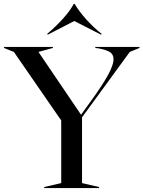

<svg xmlns="http://www.w3.org/2000/svg" viewBox="-41 -949 724 969"><path d="M182 -5 268 -25V-341L29 -687L-21 -707V-712H226V-707L153 -687L368 -370L418 -439Q478 -522 505 -572Q532 -622 532 -650Q532 -675 513 -686.5Q494 -698 456 -705L440 -707V-712H663V-707L614 -687L373 -357V-25L459 -5V0H182ZM200 -774 197 -778Q242 -816 277.5 -855.5Q313 -895 331 -929H336Q357 -893 393 -852.5Q429 -812 472 -778L469 -774L334 -843Z"/></svg>

Font: Nyght Serif
Style: Regular
Weight: 400
Designer: Maksym Kobuzan
Version: Version 0.410